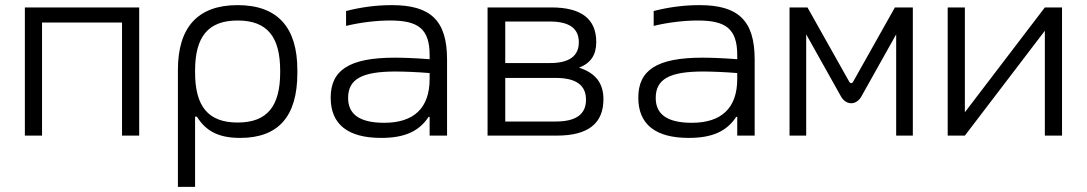

<svg xmlns="http://www.w3.org/2000/svg" viewBox="-20 -529 4240 749"><path d="M77 0H144V-441H456V0H523V-500H77Z M1140 -244V-256C1140 -422 1063 -509 907 -509C751 -509 674 -422 674 -256V200H741V-74H748C782 -20 829 9 917 9C1067 9 1140 -76 1140 -244ZM741 -247V-253C741 -386 792 -449 907 -449C1022 -449 1073 -386 1073 -253V-247C1073 -114 1022 -51 907 -51C792 -51 741 -114 741 -247Z M1509 -509C1448 -509 1388 -501 1330 -486V-428C1388 -442 1450 -449 1502 -449C1610 -449 1656 -418 1656 -314V-298C1592 -303 1545 -304 1520 -304C1342 -304 1270 -255 1270 -148C1270 -44 1337 9 1467 9C1559 9 1615 -17 1652 -73H1656V0H1724V-297C1724 -449 1660 -509 1509 -509ZM1338 -147C1338 -221 1393 -250 1523 -250C1554 -250 1608 -248 1656 -244V-221C1656 -107 1594 -50 1479 -50C1380 -50 1338 -85 1338 -147Z M1882 0H2152C2274 0 2334 -47 2334 -142C2334 -204 2304 -244 2239 -265C2285 -283 2306 -315 2306 -365C2306 -455 2248 -500 2131 -500H1882ZM1951 -55V-225H2148C2227 -225 2266 -197 2266 -140C2266 -83 2227 -55 2148 -55ZM1951 -283V-445H2125C2200 -445 2238 -419 2238 -364C2238 -310 2200 -283 2125 -283Z M2709 -509C2648 -509 2588 -501 2530 -486V-428C2588 -442 2650 -449 2702 -449C2810 -449 2856 -418 2856 -314V-298C2792 -303 2745 -304 2720 -304C2542 -304 2470 -255 2470 -148C2470 -44 2537 9 2667 9C2759 9 2815 -17 2852 -73H2856V0H2924V-297C2924 -449 2860 -509 2709 -509ZM2538 -147C2538 -221 2593 -250 2723 -250C2754 -250 2808 -248 2856 -244V-221C2856 -107 2794 -50 2679 -50C2580 -50 2538 -85 2538 -147Z M3060 -500V0H3125V-395L3260 -154C3280 -117 3321 -117 3341 -154L3476 -395V0H3541V-500H3471L3308 -210C3305 -203 3297 -203 3293 -210L3130 -500Z M3677 0H3744L4056 -409V0H4123V-500H4056L3744 -91V-500H3677Z"/></svg>

Font: LT Wave Mono Light
Style: Regular
Weight: 300
Designer: Daniel Lyons
Version: Version 2.5 (Glyphs App)